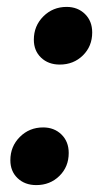

<svg xmlns="http://www.w3.org/2000/svg" viewBox="-20 -523 304 556"><path d="M10 -59Q10 -99 37.5 -126.5Q65 -154 105 -154Q137 -154 158 -133.5Q179 -113 179 -80Q179 -40 152 -13.5Q125 13 85 13Q52 13 31 -7Q10 -27 10 -59ZM78 -408Q78 -448 105.5 -475.5Q133 -503 173 -503Q205 -503 226 -482.5Q247 -462 247 -429Q247 -389 220 -362.5Q193 -336 153 -336Q120 -336 99 -356Q78 -376 78 -408Z"/></svg>

Font: Wix Madefor Text
Style: Bold Italic
Weight: 700
Italic angle: -12°
Designer: Dalton Maag Ltd
Foundry: Dalton Maag Ltd
Version: Version 3.100